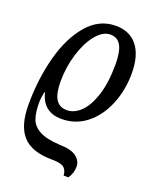

<svg xmlns="http://www.w3.org/2000/svg" viewBox="-146 -629 764 951"><g transform="rotate(20 236.0 -153.0)"><path d="M226 185Q121 185 72.5 133Q24 81 24 -31Q24 -166 55.5 -284Q87 -402 149 -474Q211 -546 298 -546Q372 -546 412 -495.5Q452 -445 452 -351Q452 -263 421 -187Q390 -111 333 -65.5Q276 -20 201 -20Q104 -20 80 -116H77Q70 -83 70 -59Q70 -5 82 27.5Q94 60 130 79.5Q166 99 236 103Q298 104 325.5 125Q353 146 353 177Q353 211 333 240H308Q306 212 290 198.5Q274 185 226 185ZM361 -366Q361 -433 343 -464.5Q325 -496 288 -496Q248 -496 212.5 -452.5Q177 -409 155.5 -339Q134 -269 134 -193Q134 -130 153 -100Q172 -70 211 -70Q250 -70 284 -103Q318 -136 339.5 -202.5Q361 -269 361 -366Z"/></g></svg>

Font: Noto Serif Cond
Style: Italic
Weight: 400
Width: 3
Italic angle: -12°
Designer: Monotype Design Team
Foundry: Monotype Imaging Inc.
Version: Version 1.001